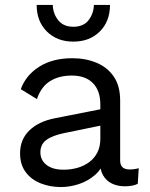

<svg xmlns="http://www.w3.org/2000/svg" viewBox="-20 -745 606 775"><path d="M385 -323Q385 -379 355 -409.5Q325 -440 270 -440Q218 -440 182 -417.5Q146 -395 129 -345L64 -385Q84 -441 138 -475.5Q192 -510 272 -510Q326 -510 370 -491.5Q414 -473 439.5 -435.5Q465 -398 465 -339V-97Q465 -61 503 -61Q522 -61 540 -66L536 -3Q516 7 484 7Q455 7 432 -4Q409 -15 396 -37.5Q383 -60 384 -94L403 -101Q391 -62 362 -37.5Q333 -13 297 -1.5Q261 10 226 10Q182 10 144 -5Q106 -20 83.5 -50.5Q61 -81 61 -126Q61 -182 98.5 -218.5Q136 -255 203 -268L401 -307V-241L240 -208Q191 -198 167 -180Q143 -162 143 -130Q143 -99 167.5 -79.5Q192 -60 237 -60Q266 -60 292.5 -67.5Q319 -75 340 -90.5Q361 -106 373 -129.5Q385 -153 385 -185ZM424 -725Q424 -659 383 -618Q342 -577 276 -577Q210 -577 169 -618Q128 -659 128 -725H193Q194 -690 215 -663.5Q236 -637 276 -637Q317 -637 337.5 -663.5Q358 -690 359 -725Z"/></svg>

Font: Work Sans
Style: Regular
Weight: 400
Designer: Wei Huang
Foundry: Wei Huang
Version: Version 2.006; ttfautohint (v1.8.1.43-b0c9)